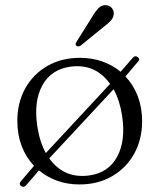

<svg xmlns="http://www.w3.org/2000/svg" viewBox="-20 -697 613 737"><path d="M61 17Q51 9.5 60.5 -1.5L110.5 -60.5Q80 -92.5 63.2 -136.5Q46.5 -180.5 46.5 -232.5Q46.5 -303 77 -357.8Q107.5 -412.5 161.8 -443.8Q216 -475 287 -475Q333 -475 372.8 -461Q412.5 -447 443 -421.5L489.5 -475Q498.5 -485.5 508.5 -478Q519 -470.5 509.5 -460L461.5 -403.5Q492 -371.5 508.8 -327.8Q525.5 -284 525.5 -232Q525.5 -161.5 495 -106.8Q464.5 -52 410.2 -20.5Q356 11 285 11Q239 11 199.5 -3.2Q160 -17.5 129.5 -43L80.5 14Q71.5 24.5 61 17ZM123.5 -210.5Q132.5 -152 156 -109.5L402.5 -375Q346 -454 250 -441Q176.5 -431 142.5 -369.2Q108.5 -307.5 123.5 -210.5ZM322 -23.5Q395.5 -33 429.5 -95Q463.5 -157 448.5 -254Q439.5 -312 416 -354.5L169 -89Q226 -10.5 322 -23.5ZM333 -631Q346 -653.5 358.5 -666.2Q371 -679 388.5 -677Q403 -675 410.5 -664.5Q418 -654 416.5 -641.5Q415 -628 404.5 -616.8Q394 -605.5 377.5 -593.5L289 -521.5Q279 -516 273.5 -521.5Q269.5 -524.5 270.5 -528.8Q271.5 -533 274 -537Z"/></svg>

Font: Fraunces 9pt Light
Style: Regular
Weight: 300
Version: Version 1.000;[0bf87f6ff]